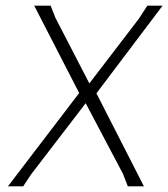

<svg xmlns="http://www.w3.org/2000/svg" viewBox="-20 -659 595 679"><path d="M555 -639 321 -329 489 0H432L415 -44L283 -294L89 -41L62 0H8L260 -330L101 -639H159L176 -596L296 -364L472 -594L501 -639Z"/></svg>

Font: Alegreya Sans Light
Style: Italic
Weight: 300
Italic angle: -7°
Designer: Juan Pablo del Peral
Foundry: Huerta Tipografica
Version: Version 2.007